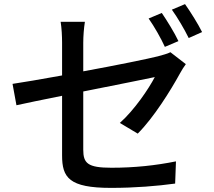

<svg xmlns="http://www.w3.org/2000/svg" viewBox="-20 -868 1040 934"><path d="M880 -848 816 -821C844 -782 877 -726 898 -683L963 -712C945 -749 907 -810 880 -848ZM782 -640 848 -668C830 -707 791 -770 767 -805L703 -778C730 -740 764 -680 782 -640ZM385 -521V-660C385 -691 388 -731 393 -762H275C280 -731 282 -691 282 -660V-501C178 -482 88 -467 41 -460L60 -356C101 -365 186 -383 282 -402V-112C282 -4 316 46 520 46C637 46 744 37 832 25L836 -83C736 -63 635 -52 522 -52C406 -52 385 -74 385 -140V-423C547 -455 710 -488 733 -493C704 -437 634 -333 563 -270L650 -218C728 -296 810 -428 855 -510C863 -525 875 -544 884 -556L809 -614C794 -606 772 -601 748 -594C705 -583 545 -550 385 -521Z"/></svg>

Font: Spoqa Han Sans Neo Medium
Style: Regular
Weight: 500
Designer: [Spoqa Han Sans Neo] Dong-huui Kim ___ Younghwa Kang ___ Yujin Lee ___ [Noto Sans] Ryoko NISHIZUKA ____ (kana & ideograp
Foundry: Spoqa (http://www.spoqa-han-sans.com)
Version: Version 1.100;hotconv 1.0.109;makeotfexe 2.5.65596